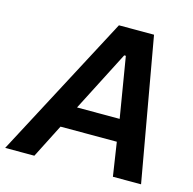

<svg xmlns="http://www.w3.org/2000/svg" viewBox="-151 -804 916 909"><g transform="rotate(15 307.0 -350.0)"><path d="M-48 0H95L179 -165H455L480 0H618L494 -700H322ZM231 -273 383 -569H391L440 -273Z"/></g></svg>

Font: Fixel Display 20240404 SemiBold
Style: Italic
Weight: 600
Italic angle: -10°
Designer: AlfaBravo + MacPaw
Foundry: Kyrylo Tkachov, Marchela Mozhyna, Serhii Makarenko, Maria Weinstein, Zakhar Kryvoshyya
Version: Version 1.211;Glyphs 3.2 (3225)